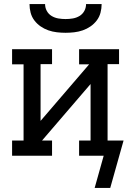

<svg xmlns="http://www.w3.org/2000/svg" viewBox="-20 -760 640 937"><path d="M300 -600Q279 -600 257.5 -602.5Q236 -605 216 -612Q196 -619 178.5 -631Q161 -643 148 -660Q135 -677 129.5 -698Q124 -719 124 -740H200Q200 -722 208.5 -706.5Q217 -691 232 -682Q247 -673 264.5 -670Q282 -667 300 -667Q318 -667 335.5 -670Q353 -673 368 -682Q383 -691 391.5 -706.5Q400 -722 400 -740H476Q476 -719 470.5 -698Q465 -677 452 -660Q439 -643 421.5 -631Q404 -619 384 -612Q364 -605 342.5 -602.5Q321 -600 300 -600ZM518 157H442L486 0H366V-74H422V-350L185 -74H234V0H39V-74H95V-446H39V-520H234V-447H178V-170L415 -446H366V-520H561V-447H505V-74H583Z"/></svg>

Font: Iosevka Etoile
Style: Regular
Weight: 400
Designer: Belleve Invis
Foundry: Belleve Invis
Version: Version 33.2.4